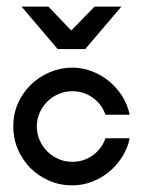

<svg xmlns="http://www.w3.org/2000/svg" viewBox="-20 -559 431 579"><path d="M198 -355Q229 -355 257.5 -344Q286 -333 309 -314Q332 -295 348.5 -269Q365 -243 371 -213H298Q287 -245 259.5 -264.5Q232 -284 198 -284Q176 -284 156.5 -275.5Q137 -267 122.5 -252.5Q108 -238 99.5 -219Q91 -200 91 -178Q91 -156 99.5 -136.5Q108 -117 122.5 -102.5Q137 -88 156.5 -79.5Q176 -71 198 -71Q232 -71 259.5 -90.5Q287 -110 298 -142H371Q365 -112 348.5 -86Q332 -60 309 -41Q286 -22 257.5 -11Q229 0 198 0Q161 0 128.5 -14Q96 -28 72 -52Q48 -76 34 -108.5Q20 -141 20 -178Q20 -215 34 -247Q48 -279 72.5 -303Q97 -327 129.5 -341Q162 -355 198 -355ZM45 -539H126L195 -467L265 -539H346L237 -411H154L45 -539Z"/></svg>

Font: Googee
Style: Regular
Weight: 400
Designer: Peter Wiegel
Foundry: CATFonts Peter Wiegel
Version: 1.000